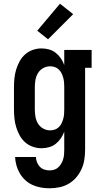

<svg xmlns="http://www.w3.org/2000/svg" viewBox="-20 -788 540 1031"><path d="M247 223Q223 223 200 219Q177 215 155.5 205.5Q134 196 116.5 180Q99 164 87 144Q75 124 68.5 101Q62 78 61 55H173Q173 69 178.5 83Q184 97 194 107.5Q204 118 218 122.5Q232 127 247 127Q260 127 272 123Q284 119 293.5 110Q303 101 309.5 89.5Q316 78 319.5 66Q323 54 324 41Q325 28 325 15V-81Q318 -62 306.5 -45Q295 -28 279 -15.5Q263 -3 243 2.5Q223 8 203 8Q179 8 156 0Q133 -8 115 -24Q97 -40 85.5 -61Q74 -82 67 -105Q60 -128 57.5 -152Q55 -176 55 -200V-320Q55 -344 57.5 -368Q60 -392 67 -415Q74 -438 85.5 -459Q97 -480 115 -496Q133 -512 156 -520Q179 -528 203 -528Q223 -528 243 -522.5Q263 -517 279 -504.5Q295 -492 306.5 -475Q318 -458 325 -439V-520H472V-424H437V15Q437 42 433 68.5Q429 95 418 119.5Q407 144 389.5 164.5Q372 185 349 198.5Q326 212 299.5 217.5Q273 223 247 223ZM249 -88Q262 -88 274 -92Q286 -96 295.5 -105Q305 -114 310.5 -125.5Q316 -137 319.5 -149.5Q323 -162 324 -174.5Q325 -187 325 -200V-320Q325 -333 324 -345.5Q323 -358 319.5 -370.5Q316 -383 310.5 -394.5Q305 -406 295.5 -415Q286 -424 274 -428Q262 -432 249 -432Q229 -432 211.5 -422Q194 -412 184 -395.5Q174 -379 170.5 -359.5Q167 -340 167 -320V-200Q167 -180 170.5 -160.5Q174 -141 184 -124.5Q194 -108 211.5 -98Q229 -88 249 -88ZM238 -577 180 -623 302 -768 373 -712Z"/></svg>

Font: Iosevka Curly Slab
Style: Bold
Weight: 700
Monospace: yes
Designer: Belleve Invis
Foundry: Belleve Invis
Version: Version 22.1.2; ttfautohint (v1.8.4)